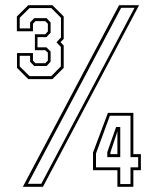

<svg xmlns="http://www.w3.org/2000/svg" viewBox="-20 -720 588 740"><path d="M89 -415 45.5 -458.5V-515.5H107V-486.5L116.5 -476.5H154.5L164.5 -486.5V-517L154.5 -526.5H114.5V-588H154.5L164.5 -599V-628.5L154.5 -638.5H116.5L107 -628.5V-599.5H45V-656.5L89 -700H182L225.5 -656.5V-570L213 -557.5L225.5 -544.5V-458.5L182 -415ZM94 -426.5H177.5L214.5 -464V-539.5L197.5 -557L215 -575.5V-651.5L177.5 -689H94L56 -651.5V-610.5H96V-633.5L112 -650H159.5L175 -633.5V-594L159 -577H124.5V-537.5H159L175 -521.5V-482L159.5 -465.5H112L96 -482V-505H56V-464ZM68 0 439 -700H516L145.5 0ZM87.5 -11.5H139L498.5 -690H447ZM432.5 0V-64H338.5V-132L396 -285H494V-126H523V-64H494V0ZM443.5 -10.5H483V-75H512.5V-114.5H483V-274H403.5L350 -128.5V-75H443.5ZM393.5 -114.5V-133.5L427.5 -230.5H443.5V-114.5ZM405.5 -126H432.5V-213.5L405.5 -132.5Z"/></svg>

Font: Tourney Expanded ExtraLight
Style: Regular
Weight: 200
Width: 7
Designer: Tyler Finck
Foundry: Etcetera Type Co
Version: Version 1.010; ttfautohint (v1.8.3)